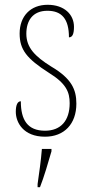

<svg xmlns="http://www.w3.org/2000/svg" viewBox="-20 -561 382 802"><path d="M168 10C248 10 299 -43 299 -128C299 -187 279 -233 194 -283C125 -326 90 -363 90 -420C90 -474 116 -516 178 -516C238 -516 268 -482 268 -405C283 -405 289 -420 289 -449C289 -500 249 -541 179 -541C107 -541 62 -493 62 -421C62 -353 92 -316 184 -257C257 -212 271 -176 271 -130C271 -57 234 -15 168 -15C95 -15 67 -60 67 -138C54 -138 46 -124 46 -94C46 -50 77 10 168 10ZM137 208V221H147C163 181 183 113 195 71V61H155C151 111 144 159 137 208Z"/></svg>

Font: Noto Serif Georgian Condensed Thin
Style: Regular
Weight: 100
Width: 3
Designer: Monotype Design Team, Akaki Razmadze
Foundry: Google LLC
Version: Version 2.003